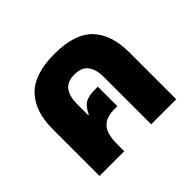

<svg xmlns="http://www.w3.org/2000/svg" viewBox="-127 -696 862 862"><g transform="rotate(-45 304.0 -265.5)"><path d="M61 0V-298Q61 -411 119.5 -471Q178 -531 305 -531Q433 -531 490.5 -471Q548 -411 548 -298V0H389V-301Q389 -347 369.5 -374.5Q350 -402 303 -402Q257 -402 237.5 -374.5Q218 -347 218 -301V-230L222 -229Q238 -265 260 -277Q282 -289 320 -289H339V-165H320Q279 -165 256.5 -149.5Q234 -134 226 -107.5Q218 -81 218 -49V0Z"/></g></svg>

Font: Noto Sans Thai UI SemCond ExtBd
Style: Regular
Weight: 800
Width: 4
Designer: Monotype Design Team
Foundry: Monotype Imaging Inc.
Version: Version 2.000